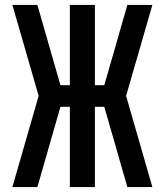

<svg xmlns="http://www.w3.org/2000/svg" viewBox="-20 -755 665 775"><path d="M30 0 136 -368 30 -735H131L224 -411H262V-735H363V-411H401L494 -735H595L489 -368L595 0H494L401 -324H363V0H262V-324H224L131 0Z"/></svg>

Font: Zed Sans Semibold
Style: Regular
Weight: 600
Designer: Belleve Invis
Foundry: Belleve Invis
Version: Version 1.0.0; ttfautohint (v1.8.4)